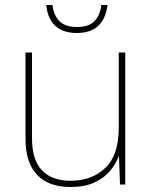

<svg xmlns="http://www.w3.org/2000/svg" viewBox="-20 -738 613 768"><path d="M481 -528V0H460L456 -111H454Q443 -81 419 -53Q395 -25 356.5 -7.5Q318 10 262 10Q174 10 128 -39Q82 -88 82 -182V-528H108V-186Q108 -98 148 -56.5Q188 -15 262 -15Q348 -15 401.5 -66.5Q455 -118 455 -226V-528ZM410 -718Q396 -606 287 -606Q233 -606 201.5 -634.5Q170 -663 165 -718H190Q194 -678 217.5 -654Q241 -630 287 -630Q336 -630 358.5 -654Q381 -678 385 -718Z"/></svg>

Font: Noto Sans Thin
Style: Regular
Weight: 100
Designer: Monotype Design Team
Foundry: Monotype Imaging Inc.
Version: Version 2.007